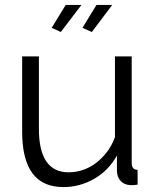

<svg xmlns="http://www.w3.org/2000/svg" viewBox="-20 -750 634 780"><path d="M238 10Q153 10 111.5 -46.5Q70 -103 70 -215V-521H138V-227Q138 -50 259 -50Q289 -50 318 -60Q347 -70 371.5 -89Q396 -108 415.5 -134Q435 -160 447 -193V-521H515V-88Q515 -60 539 -60V0Q527 2 519.5 2Q512 2 509 2Q485 1 470 -15Q455 -31 455 -58V-118Q421 -57 362.5 -23.5Q304 10 238 10ZM227 -620 190 -637 247 -730H311ZM353 -620 315 -637 372 -730H436Z"/></svg>

Font: PTCRaleway
Style: Regular
Weight: 400
Designer: Matt McInerney, Pablo Impallari, Rodrigo Fuenzalida
Foundry: Matt McInerney, Pablo Impallari, Rodrigo Fuenzalida
Version: Version 3.000g; ttfautohint (v1.5) -l 8 -r 28 -G 28 -x 14 -D